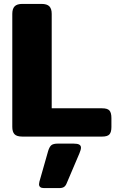

<svg xmlns="http://www.w3.org/2000/svg" viewBox="-20 -700 594 984"><path d="M43 -50V-629Q43 -655 55 -667.5Q67 -680 95 -680H192Q221 -680 233 -667.5Q245 -655 245 -629V-145H503Q531 -145 541 -133.5Q551 -122 551 -95V-49Q551 -23 541 -11.5Q531 0 503 0H95Q66 0 54.5 -12Q43 -24 43 -50ZM180 244Q180 241 182 231L227 73Q234 51 244 43.5Q254 36 277 36H357Q377 36 386 41Q395 46 395 57Q395 67 387 86L321 241Q316 253 307.5 258.5Q299 264 282 264H206Q180 264 180 244Z"/></svg>

Font: Mitr SemiBold
Style: Regular
Weight: 600
Designer: Thanarat Vachiruckul
Foundry: Cadson Demak
Version: Version 1.003